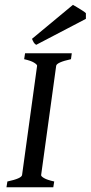

<svg xmlns="http://www.w3.org/2000/svg" viewBox="-20 -791 383 811"><path d="M283.2 -565.9 279.8 -541Q219.7 -527.8 217.3 -513.2L153.8 -51.8Q152.8 -46.4 166.3 -38.6Q179.7 -30.8 209 -24.4L205.1 0H7.3L11.2 -24.4Q71.3 -37.1 73.2 -51.8L136.7 -513.2Q136.7 -518.6 123.5 -526.6Q110.4 -534.7 82 -541L85.9 -565.9ZM342.8 -735.4V-711.4L132.8 -601.6Q126.5 -605.5 122.8 -611.3Q119.1 -617.2 115.2 -627L288.1 -770.5Q293.9 -767.1 305.2 -760.5Q316.4 -753.9 327.4 -746.8Q338.4 -739.7 342.8 -735.4Z"/></svg>

Font: Dai Banna SIL
Style: Italic
Weight: 400
Italic angle: -11°
Designer: Victor Gaultney
Foundry: SIL International
Version: Version 4.000